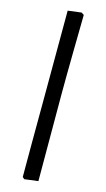

<svg xmlns="http://www.w3.org/2000/svg" viewBox="-158 -856 650 1175"><g transform="rotate(15 167.0 -269.0)"><path d="M214 -291 215 258 128 269 116 258Q116 200 116 41.5Q116 -117 117 -276L118 -796L204 -807L220 -796Q219 -740 216.5 -567.5Q214 -395 214 -291Z"/></g></svg>

Font: Sahitya
Style: Bold
Weight: 700
Designer: Juan Pablo del Peral
Foundry: Juan Pablo del Peral (http://www.huertatipografica.com)
Version: Version 1.001;PS 001.000;hotconv 1.0.70;makeotf.lib2.5.58329